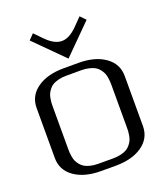

<svg xmlns="http://www.w3.org/2000/svg" viewBox="-147 -919 898 1024"><g transform="rotate(-20 302.0 -407.5)"><path d="M291.5 -623 129.9 -784.7 159.2 -814.9 203.1 -770Q249 -723.1 291.5 -723.1Q333.5 -723.1 379.9 -770L423.8 -814.9L453.1 -784.7ZM333.5 -583.5Q426.8 -583.5 484.1 -543Q541.5 -502.4 541.5 -433.1V-149.9Q541.5 -80.6 484.1 -40.3Q426.8 0 333.5 0H250Q156.2 0 98.9 -40.3Q41.5 -80.6 41.5 -149.9V-433.1Q41.5 -502.4 98.9 -543Q156.2 -583.5 250 -583.5ZM333.5 -541.5H250Q225.1 -541.5 205.1 -536.6Q185.1 -531.7 172.4 -524.4Q159.7 -517.1 150.4 -505.1Q141.1 -493.2 136.2 -482.7Q131.3 -472.2 128.7 -457.5Q126 -442.9 125.5 -433.3Q125 -423.8 125 -410.6V-172.9Q125 -159.7 125.5 -149.9Q126 -140.1 128.7 -125.5Q131.3 -110.8 136.2 -100.3Q141.1 -89.8 150.4 -78.1Q159.7 -66.4 172.4 -58.8Q185.1 -51.3 205.1 -46.4Q225.1 -41.5 250 -41.5H333.5Q358.4 -41.5 378.4 -46.4Q398.4 -51.3 411.1 -58.8Q423.8 -66.4 433.1 -78.1Q442.4 -89.8 447.3 -100.3Q452.1 -110.8 454.8 -125.5Q457.5 -140.1 458 -149.9Q458.5 -159.7 458.5 -172.9V-410.6Q458.5 -423.8 458 -433.3Q457.5 -442.9 454.8 -457.5Q452.1 -472.2 447.3 -482.7Q442.4 -493.2 433.1 -505.1Q423.8 -517.1 411.1 -524.4Q398.4 -531.7 378.4 -536.6Q358.4 -541.5 333.5 -541.5Z"/></g></svg>

Font: Gputeks
Style: Regular
Weight: 500
Version: Version 0.9